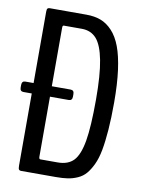

<svg xmlns="http://www.w3.org/2000/svg" viewBox="-81 -759 610 816"><g transform="rotate(10 224.5 -351.0)"><path d="M66.4 0Q60.5 0 57.6 -3.9Q54.7 -7.8 54.7 -20.5V-332H19Q3.9 -332 3.9 -348.6V-359.4Q3.9 -377 19 -377H54.7V-684.6Q54.7 -695.3 57.6 -698.7Q60.5 -702.1 66.4 -702.1H225.6Q260.7 -702.1 287.8 -691.9Q314.9 -681.6 337.6 -657.2Q360.4 -632.8 375.2 -593.5Q390.1 -554.2 398.2 -494.4Q406.2 -434.6 406.2 -354.5Q406.2 -287.6 402.3 -236.3Q398.4 -185.1 391.4 -147.5Q384.3 -109.9 371.8 -83.7Q359.4 -57.6 345.2 -41.3Q331.1 -24.9 310.1 -15.6Q289.1 -6.3 267.8 -3.2Q246.6 0 216.8 0ZM139.2 -62.5H213.9Q258.8 -62.5 282.7 -87.6Q306.6 -112.8 317.4 -174.8Q328.1 -236.8 328.1 -354Q328.1 -460 315.9 -522.9Q303.7 -585.9 279.8 -612.8Q255.9 -639.6 216.3 -639.6H138.7Q133.3 -639.6 133.3 -629.9V-377H214.4Q229.5 -377 229.5 -360.4V-349.1Q229.5 -332 214.4 -332H133.3V-73.2Q133.3 -62.5 139.2 -62.5Z"/></g></svg>

Font: BenchNine
Style: Regular
Weight: 400
Designer: Vernon Adams
Foundry: Vernon Adams
Version: Version 1 ; ttfautohint (v0.92.18-e454-dirty) -l 8 -r 50 -G 